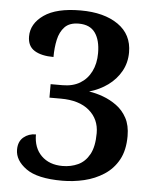

<svg xmlns="http://www.w3.org/2000/svg" viewBox="-53 -769 664 823"><g transform="rotate(5 279.5 -357.0)"><path d="M245 10Q138 10 89.5 -25Q41 -60 41 -106Q41 -141 63 -159.5Q85 -178 116 -178Q116 -120 150 -86.5Q184 -53 241 -53Q277 -53 307.5 -67Q338 -81 356.5 -114.5Q375 -148 375 -206Q375 -266 331.5 -303Q288 -340 209 -340H160V-398H211Q255 -398 286 -416.5Q317 -435 334 -469Q351 -503 351 -548Q351 -604 328.5 -635.5Q306 -667 258 -667Q218 -667 197.5 -645.5Q177 -624 169.5 -589.5Q162 -555 162 -515Q110 -515 80 -533.5Q50 -552 50 -594Q50 -649 103.5 -686.5Q157 -724 261 -724Q362 -724 422.5 -682Q483 -640 483 -563Q483 -518 462.5 -481.5Q442 -445 407 -419.5Q372 -394 327 -381Q356 -377 387.5 -365.5Q419 -354 446.5 -334Q474 -314 491 -282.5Q508 -251 508 -205Q508 -144 485.5 -103Q463 -62 424.5 -37Q386 -12 339.5 -1Q293 10 245 10Z"/></g></svg>

Font: Noto Serif Khojki
Style: Regular
Weight: 400
Designer: Juan Bruce
Version: Version 2.002